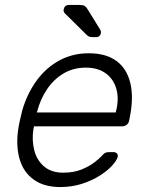

<svg xmlns="http://www.w3.org/2000/svg" viewBox="-20 -745 584 775"><path d="M223 10Q159 10 117.5 -19Q76 -48 60 -100Q44 -152 53 -220Q55 -235 60.5 -260Q66 -285 70 -300Q90 -368 128 -420Q166 -472 219.5 -501Q273 -530 338 -530Q408 -530 450 -499Q492 -468 506 -410Q520 -352 504 -272L501 -257Q499 -247 491 -241Q483 -235 473 -235H117Q117 -235 116.5 -231Q116 -227 115 -225Q108 -180 118 -139.5Q128 -99 157.5 -73.5Q187 -48 235 -48Q278 -48 309.5 -61Q341 -74 361 -89.5Q381 -105 388 -113Q400 -126 405.5 -128.5Q411 -131 422 -131H438Q447 -131 452 -125.5Q457 -120 455 -111Q451 -97 432.5 -76.5Q414 -56 382.5 -36Q351 -16 310.5 -3Q270 10 223 10ZM129 -291H447L448 -295Q461 -345 450 -385Q439 -425 407.5 -448.5Q376 -472 326 -472Q276 -472 236.5 -448.5Q197 -425 170 -385Q143 -345 130 -295ZM358 -595Q348 -595 342 -596.5Q336 -598 329 -605L242 -691Q235 -698 237 -707Q241 -725 258 -725H301Q316 -725 322 -721Q328 -717 334 -707L384 -626Q389 -618 387 -610Q383 -595 368 -595Z"/></svg>

Font: Rubik Light
Style: Italic
Weight: 300
Italic angle: -12°
Designer: Hubert and Fischer
Foundry: Hubert and Fischer
Version: Version 2.300;gftools[0.9.30]